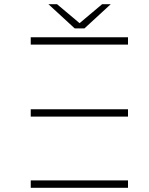

<svg xmlns="http://www.w3.org/2000/svg" viewBox="-20 -892 708 912"><path d="M126 0H588V-35H126ZM588 -338V-373H126V-338ZM588 -680V-715H126V-680ZM506 -872H465L358 -782L251 -872H210L335 -757H381Z"/></svg>

Font: Montserrat-Alt1 ExtLt
Style: Regular
Weight: 200
Designer: Differentunic
Foundry: Differentunic
Version: Version 7.222